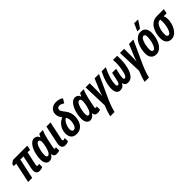

<svg xmlns="http://www.w3.org/2000/svg" viewBox="278 -2255 3979 3979"><g transform="rotate(-45 2267.5 -266.0)"><path d="M349.1 7.8Q302.7 7.8 276.9 -17.6Q251 -43 251 -91.8Q251 -127.9 261.2 -169.9L318.8 -442.9H227.1L131.8 0H12.2L106.9 -442.9H33.2L44.9 -497.1L112.8 -544.9H533.2L511.2 -442.9H439L377.9 -157.2Q376.5 -148.9 375.2 -141.1Q374 -133.3 374 -124Q374 -98.1 397.9 -98.1Q408.7 -98.1 419.2 -101.8Q429.7 -105.5 439 -109.9V-15.1Q418.9 -3.9 394.5 2Q370.1 7.8 349.1 7.8Z M633.8 9.8Q582 9.8 551.5 -32Q521 -73.7 521 -147.9Q521 -201.7 530.5 -258.5Q540 -315.4 558.6 -368.2Q577.1 -420.9 604 -463.1Q630.9 -505.4 665 -530.3Q699.2 -555.2 740.7 -555.2Q775.4 -555.2 803.7 -535.6Q832 -516.1 843.8 -475.1H847.2Q866.2 -520 885.7 -544.9H990.7Q969.7 -500.5 953.1 -448.5Q936.5 -396.5 923.8 -336.9L888.2 -168Q880.9 -137.7 880.9 -118.2Q880.9 -104.5 886 -99.9Q891.1 -95.2 899.9 -95.2Q905.3 -95.2 912.6 -97.2Q919.9 -99.1 928.7 -104V-5.9Q912.1 0 889.9 4.9Q867.7 9.8 854 9.8Q812.5 9.8 792.5 -3.9Q772.5 -17.6 766.4 -36.6Q760.3 -55.7 760.7 -70.8H757.8Q731.9 -33.7 701.7 -12Q671.4 9.8 633.8 9.8ZM681.2 -91.8Q709 -91.8 729.2 -117.2Q749.5 -142.6 763.4 -179.9Q777.3 -217.3 785.2 -252Q795.4 -299.3 799.6 -329.3Q803.7 -359.4 803.7 -381.8Q803.7 -450.2 759.8 -450.2Q738.3 -450.2 720.2 -429Q702.1 -407.7 688.2 -373.8Q674.3 -339.8 664.8 -301Q655.3 -262.2 650.1 -226.1Q645 -189.9 645 -165Q645 -91.8 681.2 -91.8Z M1102.1 9.8Q1054.2 9.8 1028.6 -16.4Q1002.9 -42.5 1002.9 -89.8Q1002.9 -105.5 1005.6 -126.5Q1008.3 -147.5 1012.7 -167L1092.8 -544.9H1212.9L1129.9 -153.8Q1128.4 -146 1127.2 -138.2Q1126 -130.4 1126 -122.1Q1126 -96.2 1147.9 -96.2Q1157.2 -96.2 1169.9 -100.1Q1182.6 -104 1193.8 -109.9V-15.1Q1172.9 -2.9 1147.9 3.4Q1123 9.8 1102.1 9.8Z M1432.1 9.8Q1348.6 9.8 1308.3 -36.1Q1268.1 -82 1268.1 -163.1Q1268.1 -227.1 1291.7 -283.2Q1315.4 -339.4 1358.6 -382.1Q1401.9 -424.8 1460.9 -448.2Q1434.1 -481.4 1418.5 -515.6Q1402.8 -549.8 1402.8 -592.8Q1402.8 -644.5 1426.8 -683.1Q1450.7 -721.7 1492.9 -743.4Q1535.2 -765.1 1589.8 -765.1Q1642.1 -765.1 1683.6 -751.2Q1725.1 -737.3 1750 -716.8L1692.9 -622.1Q1664.6 -643.6 1637.9 -653.3Q1611.3 -663.1 1586.9 -663.1Q1557.6 -663.1 1540.8 -646.2Q1523.9 -629.4 1523.9 -600.1Q1523.9 -578.6 1535.6 -558.1Q1547.4 -537.6 1564.2 -517.6Q1581.1 -497.6 1595.7 -477.1Q1630.4 -430.7 1646.2 -382.8Q1662.1 -335 1662.1 -279.8Q1662.1 -201.2 1636.7 -135.3Q1611.3 -69.3 1560.3 -29.8Q1509.3 9.8 1432.1 9.8ZM1441.9 -91.8Q1467.8 -91.8 1486.1 -111.1Q1504.4 -130.4 1515.9 -159.4Q1527.3 -188.5 1532.7 -219Q1538.1 -249.5 1538.1 -272Q1538.1 -308.6 1529.8 -336.7Q1521.5 -364.7 1504.9 -388.2Q1473.1 -372.1 1447.5 -334.5Q1421.9 -296.9 1407 -251.5Q1392.1 -206.1 1392.1 -166Q1392.1 -133.8 1404.5 -112.8Q1417 -91.8 1441.9 -91.8Z M1830.6 9.8Q1778.8 9.8 1748.3 -32Q1717.8 -73.7 1717.8 -147.9Q1717.8 -201.7 1727.3 -258.5Q1736.8 -315.4 1755.4 -368.2Q1773.9 -420.9 1800.8 -463.1Q1827.6 -505.4 1861.8 -530.3Q1896 -555.2 1937.5 -555.2Q1972.2 -555.2 2000.5 -535.6Q2028.8 -516.1 2040.5 -475.1H2043.9Q2063 -520 2082.5 -544.9H2187.5Q2166.5 -500.5 2149.9 -448.5Q2133.3 -396.5 2120.6 -336.9L2085 -168Q2077.6 -137.7 2077.6 -118.2Q2077.6 -104.5 2082.8 -99.9Q2087.9 -95.2 2096.7 -95.2Q2102.1 -95.2 2109.4 -97.2Q2116.7 -99.1 2125.5 -104V-5.9Q2108.9 0 2086.7 4.9Q2064.5 9.8 2050.8 9.8Q2009.3 9.8 1989.3 -3.9Q1969.2 -17.6 1963.1 -36.6Q1957 -55.7 1957.5 -70.8H1954.6Q1928.7 -33.7 1898.4 -12Q1868.2 9.8 1830.6 9.8ZM1877.9 -91.8Q1905.8 -91.8 1926 -117.2Q1946.3 -142.6 1960.2 -179.9Q1974.1 -217.3 1981.9 -252Q1992.2 -299.3 1996.3 -329.3Q2000.5 -359.4 2000.5 -381.8Q2000.5 -450.2 1956.5 -450.2Q1935.1 -450.2 1917 -429Q1898.9 -407.7 1885 -373.8Q1871.1 -339.8 1861.6 -301Q1852.1 -262.2 1846.9 -226.1Q1841.8 -189.9 1841.8 -165Q1841.8 -91.8 1877.9 -91.8Z M2178.7 240.2Q2192.4 179.2 2213.1 118.2Q2233.9 57.1 2258.8 -2L2240.7 -544.9H2361.8V-329.1Q2361.8 -294.9 2360.6 -252Q2359.4 -209 2356.9 -183.1H2360.8Q2371.1 -216.8 2384 -252.7Q2397 -288.6 2413.6 -326.2L2504.9 -544.9H2632.8L2393.6 -19Q2375.5 22 2357.9 68.4Q2340.3 114.7 2326.7 159.4Q2313 204.1 2304.7 240.2Z M2713.4 9.8Q2651.9 9.8 2623.8 -33.2Q2595.7 -76.2 2595.7 -151.9Q2595.7 -210.4 2611.3 -279.1Q2627 -347.7 2653.6 -416.5Q2680.2 -485.4 2712.4 -544.9H2832.5Q2781.7 -443.4 2749.3 -340.8Q2716.8 -238.3 2716.8 -154.8Q2716.8 -127.4 2725.3 -114.3Q2733.9 -101.1 2746.6 -101.1Q2772.9 -101.1 2787.1 -134.5Q2801.3 -168 2815.4 -240.2L2843.8 -370.1H2960.4L2932.6 -240.2Q2926.8 -209 2923.1 -185.8Q2919.4 -162.6 2919.4 -147Q2919.4 -101.1 2945.8 -101.1Q2967.3 -101.1 2984.1 -126.5Q3001 -151.9 3013.2 -192.4Q3025.4 -232.9 3033.2 -279.8Q3041 -326.7 3044.9 -370.4Q3048.8 -414.1 3048.8 -444.8Q3048.8 -509.3 3043.5 -544.9H3165.5Q3167 -526.4 3167.7 -502.9Q3168.5 -479.5 3168.5 -443.8Q3168.5 -392.1 3161.6 -331.1Q3154.8 -270 3138.9 -210Q3123 -149.9 3096.9 -100.1Q3070.8 -50.3 3032 -20.3Q2993.2 9.8 2940.4 9.8Q2902.8 9.8 2880.9 -3.7Q2858.9 -17.1 2849.6 -37.6Q2840.3 -58.1 2839.4 -79.1Q2817.9 -36.1 2786.4 -13.2Q2754.9 9.8 2713.4 9.8Z M3187.5 240.2Q3201.2 179.2 3221.9 118.2Q3242.7 57.1 3267.6 -2L3249.5 -544.9H3370.6V-329.1Q3370.6 -294.9 3369.4 -252Q3368.2 -209 3365.7 -183.1H3369.6Q3379.9 -216.8 3392.8 -252.7Q3405.8 -288.6 3422.4 -326.2L3513.7 -544.9H3641.6L3402.3 -19Q3384.3 22 3366.7 68.4Q3349.1 114.7 3335.4 159.4Q3321.8 204.1 3313.5 240.2Z M3761.2 9.8Q3689.5 9.8 3649.4 -36.6Q3609.4 -83 3609.4 -167Q3609.4 -209.5 3617.9 -261Q3626.5 -312.5 3644.5 -364.3Q3662.6 -416 3692.1 -459.2Q3721.7 -502.4 3763.7 -528.8Q3805.7 -555.2 3861.3 -555.2Q3932.1 -555.2 3971.7 -507.6Q4011.2 -460 4011.2 -377Q4011.2 -329.1 4002.2 -275.9Q3993.2 -222.7 3974.1 -171.9Q3955.1 -121.1 3925.5 -80.1Q3896 -39.1 3855 -14.6Q3814 9.8 3761.2 9.8ZM3775.4 -91.8Q3801.8 -91.8 3823 -121.6Q3844.2 -151.4 3859.4 -197Q3874.5 -242.7 3882.3 -291.3Q3890.1 -339.8 3890.1 -377.9Q3890.1 -414.1 3879.4 -433.6Q3868.7 -453.1 3845.2 -453.1Q3822.8 -453.1 3804.4 -432.6Q3786.1 -412.1 3772.2 -378.9Q3758.3 -345.7 3749 -306.9Q3739.7 -268.1 3735.1 -231Q3730.5 -193.8 3730.5 -166Q3730.5 -130.9 3741.7 -111.3Q3752.9 -91.8 3775.4 -91.8ZM3821.3 -606 3824.7 -619.1Q3833 -635.3 3846.4 -665.5Q3859.9 -695.8 3872.6 -726.1Q3885.3 -756.3 3890.6 -772H4001.5L3999.5 -762.2Q3988.8 -743.7 3969.5 -713.4Q3950.2 -683.1 3930.2 -653.3Q3910.2 -623.5 3896.5 -606Z M4207 9.8Q4135.3 9.8 4094.7 -37.1Q4054.2 -84 4054.2 -168Q4054.2 -230 4069.1 -295.9Q4084 -361.8 4117.2 -418.5Q4150.4 -475.1 4204.3 -510Q4258.3 -544.9 4336.4 -544.9H4535.2L4514.2 -442.9H4427.2Q4437 -422.9 4443.1 -397Q4449.2 -371.1 4449.2 -335.9Q4449.2 -280.3 4433.1 -219.7Q4417 -159.2 4385.7 -107.2Q4354.5 -55.2 4309.6 -22.7Q4264.6 9.8 4207 9.8ZM4220.2 -91.8Q4247.1 -91.8 4267.8 -120.1Q4288.6 -148.4 4303 -192.4Q4317.4 -236.3 4324.7 -285.4Q4332 -334.5 4332 -376Q4332 -397.5 4330.8 -414.1Q4329.6 -430.7 4327.1 -442.9H4315.4Q4278.3 -442.9 4251.7 -415.5Q4225.1 -388.2 4208.3 -345.5Q4191.4 -302.7 4183.3 -255.1Q4175.3 -207.5 4175.3 -167Q4175.3 -131.3 4186.3 -111.6Q4197.3 -91.8 4220.2 -91.8Z"/></g></svg>

Font: Open Sans Condensed
Style: Bold Italic
Weight: 700
Width: 3
Italic angle: -12°
Designer: Monotype Design Team
Foundry: Monotype Imaging Inc.
Version: Version 3.003; ttfautohint (v1.8.4)